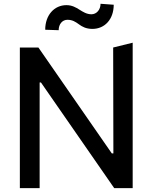

<svg xmlns="http://www.w3.org/2000/svg" viewBox="-20 -973 789 993"><path d="M565.3 -727.3 566.4 -179.7H558.2L178.6 -727.3H82.7V0H185V-546.5H191.8L570.7 0H666.2V-752.1ZM283.4 -816.8C283.4 -847.7 302.2 -870.7 328.8 -870.7C354.8 -870.7 371.1 -859.7 388.1 -847.3C404.8 -834.9 425.4 -823.5 458.5 -823.5C520.6 -823.9 567.8 -871.4 568.2 -948.5L500 -953.5C500 -923.3 480.1 -899.5 453.1 -899.1C402 -899.9 381.4 -946.4 323.5 -946.4C261.4 -946.4 213.8 -895.6 213.8 -819.2Z"/></svg>

Font: Inter 465
Style: Regular
Weight: 400
Designer: Rasmus Andersson
Foundry: rsms
Version: Version 3.019;Glyphs 3.1.2 (3151)